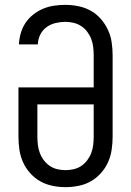

<svg xmlns="http://www.w3.org/2000/svg" viewBox="-20 -763 540 791"><path d="M250 8Q223 8 196 2.5Q169 -3 146 -16Q123 -29 104.5 -49.5Q86 -70 75 -94.5Q64 -119 60 -146Q56 -173 56 -200V-403H366V-535Q366 -552 364 -569Q362 -586 356 -602Q350 -618 339.5 -632Q329 -646 314.5 -655.5Q300 -665 283 -669Q266 -673 249 -673Q229 -673 208.5 -668Q188 -663 171.5 -651Q155 -639 145.5 -619.5Q136 -600 136 -580H58Q59 -603 65.5 -626Q72 -649 85 -668.5Q98 -688 117 -703Q136 -718 157.5 -727Q179 -736 202.5 -739.5Q226 -743 249 -743Q276 -743 303 -737.5Q330 -732 353.5 -719Q377 -706 395 -685.5Q413 -665 424.5 -640.5Q436 -616 440 -589Q444 -562 444 -535V-200Q444 -173 440 -146Q436 -119 425 -94.5Q414 -70 395.5 -49.5Q377 -29 354 -16Q331 -3 304 2.5Q277 8 250 8ZM250 -62Q267 -62 284 -66Q301 -70 315 -79.5Q329 -89 339.5 -103Q350 -117 356 -133Q362 -149 364 -166Q366 -183 366 -200V-333H134V-200Q134 -183 136 -166Q138 -149 144 -133Q150 -117 160.5 -103Q171 -89 185 -79.5Q199 -70 216 -66Q233 -62 250 -62Z"/></svg>

Font: Zed Mono
Style: Regular
Weight: 400
Monospace: yes
Designer: Belleve Invis
Foundry: Belleve Invis
Version: Version 1.0.0; ttfautohint (v1.8.4)